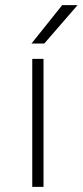

<svg xmlns="http://www.w3.org/2000/svg" viewBox="-20 -730 323 750"><path d="M106 -500H150V0H106ZM223 -710H283L153 -560H103Z"/></svg>

Font: Retni Sans Light
Style: Regular
Weight: 300
Designer: Vitaly Kuzmin
Foundry: ParaType Ltd.
Version: Version 1.00;March 2, 2019;FontCreator 11.5.0.2425 64-bit; t